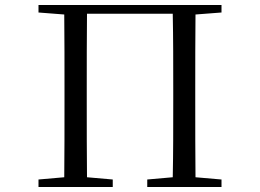

<svg xmlns="http://www.w3.org/2000/svg" viewBox="-20 -748 1040 768"><path d="M134 -698 237 -690C238 -591 238 -491 238 -391V-344C238 -233 238 -136 237 -39L134 -30V0H431V-30L328 -39C327 -136 327 -234 327 -344V-391C327 -493 327 -594 328 -693H671C673 -593 673 -492 673 -391V-344C673 -233 673 -136 671 -39L569 -30V0H866V-30L762 -39C761 -137 761 -234 761 -344V-391C761 -492 761 -592 762 -690L866 -698V-728H134Z"/></svg>

Font: Harano Aji Mincho TW
Style: Regular
Weight: 400
Foundry: Masamichi Hosoda
Version: HaranoAjiMinchoTW-Regular version 20230610;ttx 4.39.4